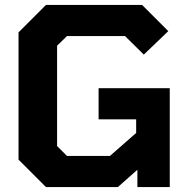

<svg xmlns="http://www.w3.org/2000/svg" viewBox="-20 -757 777 777"><path d="M166 0 55 -111V-626L166 -737H555L661 -631L562 -536L486 -611H251L211 -572V-166L251 -126H425L531 -219V-274H379V-400H667V0H536V-70L457 0Z"/></svg>

Font: Tomorrow SemiBold
Style: Regular
Weight: 600
Designer: Tony de Marco, Monica Rizzolli
Foundry: Just in Type
Version: Version 2.002